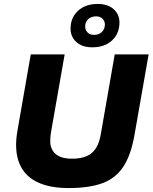

<svg xmlns="http://www.w3.org/2000/svg" viewBox="-20 -944 774 974"><path d="M328 10Q228 10 164.5 -22.5Q101 -55 76.5 -119.5Q52 -184 68 -278L136 -668H308L238 -269Q234 -244 235 -221Q236 -198 248 -179Q260 -160 283.5 -149.5Q307 -139 347 -139Q390 -139 420 -152Q450 -165 467.5 -193.5Q485 -222 492 -267L562 -668H734L662 -258Q644 -156 605 -97.5Q566 -39 499 -14.5Q432 10 328 10ZM448 -704Q397 -704 367.5 -730.5Q338 -757 338 -799Q338 -854 375.5 -889Q413 -924 476 -924Q527 -924 556.5 -897.5Q586 -871 586 -830Q586 -774 548.5 -739Q511 -704 448 -704ZM456 -767Q481 -767 496.5 -781.5Q512 -796 512 -820Q512 -837 500 -849Q488 -861 468 -861Q443 -861 427.5 -847Q412 -833 412 -809Q412 -792 424 -779.5Q436 -767 456 -767Z"/></svg>

Font: Gantari ExtraBold
Style: Italic
Weight: 800
Italic angle: -10°
Designer: Anugrah Pasau
Foundry: Lafontype
Version: Version 1.000